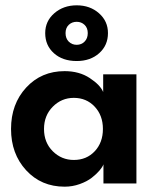

<svg xmlns="http://www.w3.org/2000/svg" viewBox="-20 -690 592 722"><path d="M150 -565.5Q150 -610.5 184.2 -640.2Q218.5 -670 268.5 -670Q318.5 -670 352.2 -640.2Q386 -610.5 386 -565.5Q386 -519.5 353 -490Q320 -460.5 268.5 -460.5Q215.5 -460.5 182.8 -489.8Q150 -519 150 -565.5ZM226.5 -565.5Q226.5 -545.5 238.5 -533.5Q250.5 -521.5 268.5 -521.5Q286 -521.5 298 -533.5Q310 -545.5 310 -565.5Q310 -585 298 -596.5Q286 -608 268.5 -608Q250.5 -608 238.5 -596.5Q226.5 -585 226.5 -565.5ZM369 0V-72Q365.5 -62 354.2 -48.8Q343 -35.5 325 -21.5Q307 -7.5 279.8 2.2Q252.5 12 223 12Q135 12 78.2 -49.8Q21.5 -111.5 21.5 -205Q21.5 -299 78.5 -360.8Q135.5 -422.5 223 -422.5Q278 -422.5 317.5 -396.5Q357 -370.5 368 -344V-410.5H493V0ZM145.5 -205Q145.5 -154 178.5 -121.2Q211.5 -88.5 257.5 -88.5Q305.5 -88.5 336.2 -121.2Q367 -154 367 -205Q367 -256 336 -289Q305 -322 257.5 -322Q211.5 -322 178.5 -288.8Q145.5 -255.5 145.5 -205Z"/></svg>

Font: League Spartan SemiBold
Style: Regular
Weight: 600
Foundry: The League of Moveable Type
Version: Version 2.002